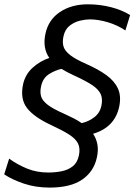

<svg xmlns="http://www.w3.org/2000/svg" viewBox="-40 -746 625 892"><path d="M190.5 125.5Q126 125.5 71.5 107.2Q17 89 -20.5 64L2.5 -9Q41 19 85.8 37.2Q130.5 55.5 184 55.5Q216.5 55.5 246.5 49.5Q276.5 43.5 298 26.5Q319.5 9.5 326.5 -23.5Q333.5 -56 322.8 -78.5Q312 -101 281.2 -120.8Q250.5 -140.5 196.5 -165.5Q117 -202.5 85 -244.8Q53 -287 67 -353.5Q77 -400 111.5 -431.2Q146 -462.5 189 -477Q157 -522.5 171 -589Q185 -654.5 238.5 -690.2Q292 -726 368 -726Q423.5 -726 475.2 -712.8Q527 -699.5 564.5 -676L542.5 -604.5Q505.5 -629.5 460.5 -642.8Q415.5 -656 377 -656Q358 -656 332 -650Q306 -644 284 -627Q262 -610 255 -577.5Q249 -551 255 -530.2Q261 -509.5 286 -490Q311 -470.5 362.5 -448Q416 -424.5 453.5 -397.5Q491 -370.5 507.5 -335.5Q524 -300.5 514 -251.5Q494 -154.5 392.5 -124.5Q407.5 -102 412.5 -75Q417.5 -48 410 -14Q396 51 342 88.2Q288 125.5 190.5 125.5ZM258 -217.5Q281 -207 301.8 -196.5Q322.5 -186 339.5 -174Q372.5 -181.5 398.2 -201.5Q424 -221.5 431 -254Q438 -287 427.5 -309.5Q417 -332 386.2 -352Q355.5 -372 301.5 -396.5Q269 -411.5 246 -426Q217 -420 188 -401.8Q159 -383.5 151 -345.5Q145 -319 150.8 -298.8Q156.5 -278.5 181.5 -259.2Q206.5 -240 258 -217.5Z"/></svg>

Font: Commissioner
Style: Italic
Weight: 400
Italic angle: -12°
Designer: Kostas Bartsokas
Foundry: Kostas Bartsokas
Version: Version 1.000; ttfautohint (v1.8.3)